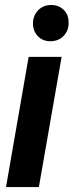

<svg xmlns="http://www.w3.org/2000/svg" viewBox="-20 -759 298 779"><path d="M230 -528.3 137.7 0H4.4L96.2 -528.3ZM113.8 -662.6Q113.3 -694.3 133.8 -716.3Q154.3 -738.3 186.5 -738.8Q217.8 -739.3 238.3 -719.2Q258.8 -699.2 258.3 -667.5Q259.3 -636.2 239 -614.3Q218.8 -592.3 186 -591.8Q155.3 -590.8 134.8 -611.1Q114.3 -631.3 113.8 -662.6Z"/></svg>

Font: Roboto Condensed
Style: Bold Italic
Weight: 700
Italic angle: -12°
Designer: Christian Robertson
Foundry: Google
Version: Version 3.0